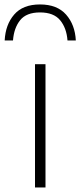

<svg xmlns="http://www.w3.org/2000/svg" viewBox="-58 -822 352 842"><path d="M95.5 0V-540.5H141.5V0ZM-37.5 -644.5Q-34 -714 4.2 -758.2Q42.5 -802.5 117.5 -802.5Q192.5 -802.5 231.8 -758Q271 -713.5 274.5 -644.5H238Q234 -699 205.8 -733.2Q177.5 -767.5 117.5 -767.5Q57.5 -767.5 30.2 -733.2Q3 -699 -1 -644.5Z"/></svg>

Font: Encode Sans Exp XLt
Style: Regular
Weight: 200
Width: 7
Designer: Multiple Designers
Foundry: Impallari Type
Version: Version 3.002; ttfautohint (v1.8.3) -l 8 -r 50 -G 200 -x 14 